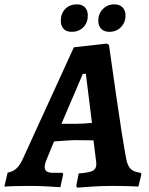

<svg xmlns="http://www.w3.org/2000/svg" viewBox="-59 -853 682 881"><path d="M586 -60 590 -54 576 3Q563 2 528.5 1Q494 0 458 0Q407 0 358 3.5Q309 7 295 8L291 0L302 -57Q351 -61 367 -69.5Q383 -78 383 -100Q383 -107 382 -114.5Q381 -122 380 -129L370 -209L283 -210Q267 -210 189 -204L156 -124Q146 -100 146 -87Q146 -73 155.5 -66.5Q165 -60 185 -60H228L231 -54L218 6Q205 5 161 2.5Q117 0 78 0Q38 0 5 1Q-28 2 -39 3L-24 -61Q0 -65 16.5 -80Q33 -95 48 -129L280 -636L431 -653L441 -647Q449 -591 474 -415.5Q499 -240 519 -130Q525 -94 539.5 -79Q554 -64 586 -60ZM291 -285Q321 -285 363 -289L335 -514H321L223 -285ZM220 -758Q220 -791 240.5 -812Q261 -833 294 -833Q318 -833 331 -819Q344 -805 344 -782Q344 -749 323.5 -728Q303 -707 270 -707Q245 -707 232.5 -721Q220 -735 220 -758ZM392 -758Q392 -790 413 -811.5Q434 -833 466 -833Q490 -833 503.5 -819Q517 -805 517 -782Q517 -750 496 -728.5Q475 -707 443 -707Q418 -707 405 -721Q392 -735 392 -758Z"/></svg>

Font: Alegreya
Style: Bold Italic
Weight: 700
Italic angle: -7°
Designer: Juan Pablo del Peral
Foundry: Huerta Tipografica
Version: Version 2.007; ttfautohint (v1.6)